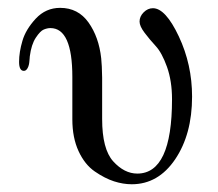

<svg xmlns="http://www.w3.org/2000/svg" viewBox="-20 -460 557 491"><path d="M28.8 -301.8Q28.8 -326.7 37.4 -355.7Q45.9 -384.8 71.5 -412.4Q97.2 -439.9 133.8 -439.9Q179.7 -439.9 206.3 -402.6Q232.9 -365.2 238.8 -311Q240.7 -293.9 241.2 -261.2V-155.8Q241.2 -78.6 269.5 -47.4Q297.9 -16.1 331.1 -16.1Q419.9 -16.1 419.9 -206.1Q419.9 -252.9 407 -289.1Q394 -325.2 378.4 -342Q362.8 -358.9 349.9 -376Q336.9 -393.1 336.9 -404.8Q336.9 -418 347.4 -428.5Q357.9 -439 371.1 -439Q403.3 -439 437.3 -366.9Q471.2 -294.9 471.2 -212.9Q471.2 -116.7 428 -52.7Q384.8 11.2 316.9 11.2Q294.9 11.2 271.5 3.7Q248 -3.9 222.4 -21.5Q196.8 -39.1 180.9 -73.5Q165 -107.9 165 -154.8V-263.2Q165 -388.2 108.9 -388.2Q101.1 -388.2 92 -384.5Q83 -380.9 71.5 -363.5Q60.1 -346.2 56.2 -315.9Q56.2 -314.9 55.7 -309.1Q55.2 -303.2 54.7 -299.1Q54.2 -294.9 52.5 -290Q50.8 -285.2 47.9 -282Q44.9 -278.8 41 -278.8Q28.8 -278.8 28.8 -301.8Z"/></svg>

Font: CMU Serif Upright Italic
Style: UprightItalic
Weight: 500
Version: Version 0.7.0